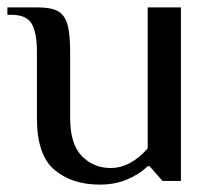

<svg xmlns="http://www.w3.org/2000/svg" viewBox="-27 -490 582 520"><path d="M73 -170V-350Q73 -401 59 -425.5Q45 -450 3 -450H-7V-470H73Q110 -470 128.5 -460.5Q147 -451 155 -426Q163 -401 163 -350V-170Q163 -100 194.5 -67.5Q226 -35 273 -35Q326 -35 373 -88V-470H463V0H413L378 -40H373Q352 -19 318.5 -4.5Q285 10 243 10Q168 10 120.5 -30Q73 -70 73 -170Z"/></svg>

Font: ZCOOL XiaoWei
Style: Regular
Weight: 400
Version: Version 1.000